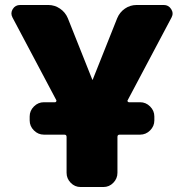

<svg xmlns="http://www.w3.org/2000/svg" viewBox="-20 -750 722 770"><path d="M637 -730Q656 -730 666.5 -713.5Q677 -697 668 -680L492 -348Q490 -346 492 -343Q494 -340 497 -340H542Q565 -340 582 -323Q599 -306 599 -283V-267Q599 -244 582 -227Q565 -210 542 -210H460Q451 -210 451 -201V-57Q451 -34 434.5 -17Q418 0 395 0H303Q280 0 263.5 -17Q247 -34 247 -57V-201Q247 -210 238 -210H156Q133 -210 116 -227Q99 -244 99 -267V-283Q99 -306 116 -323Q133 -340 156 -340H201Q204 -340 205.5 -343Q207 -346 206 -348L30 -680Q21 -697 31 -713.5Q41 -730 61 -730H174Q199 -730 220.5 -715.5Q242 -701 252 -677L350 -431Q350 -430 351 -430Q352 -430 352 -431L450 -677Q460 -701 481 -715.5Q502 -730 528 -730Z"/></svg>

Font: Rounded Mplus 1c Black
Style: Regular
Weight: 900
Version: Version 1.059.20150529